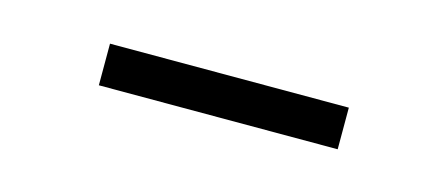

<svg xmlns="http://www.w3.org/2000/svg" viewBox="-23 -792 478 205"><g transform="rotate(15 216.0 -689.0)"><path d="M348 -712V-666H84V-712Z"/></g></svg>

Font: GL-CurulMinamoto Light
Style: Regular
Weight: 300
Designer: Eunice (kana); Ryoko NISHIZUKA 西塚涼子 (ideographs); Frank Grießhammer (Latin, Greek & Cyrillic); Wenlong ZHANG
Foundry: Gutenberg Labo; Adobe
Version: Version 1.002